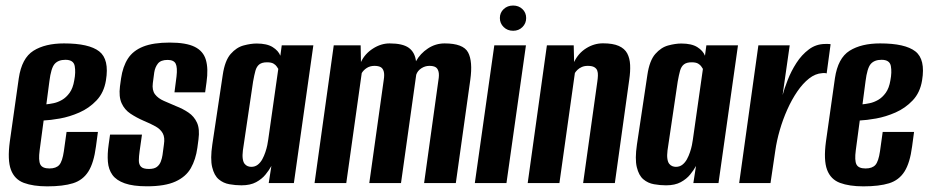

<svg xmlns="http://www.w3.org/2000/svg" viewBox="-20 -658 3337 690"><path d="M149.7 11.7Q99.2 11.7 65.7 -0.8Q32.2 -13.3 19.2 -48.1Q6.3 -83 15.3 -149.6L47.5 -376.8Q58.2 -449.2 100.2 -475.6Q142.2 -502 210 -502Q299.7 -502 336.5 -473.4Q373.3 -444.8 360.7 -369Q353.5 -325 327 -297.2Q300.6 -269.3 265.4 -253.8Q230.1 -238.3 195.3 -232.1Q160.5 -226 136.8 -225L122.5 -118Q117.6 -81.5 124.9 -67Q132.2 -52.6 157.5 -52.6Q181.7 -52.6 193 -65.3Q204.2 -78.1 209.5 -114.5L219.2 -183.9H331.9L324.9 -131.9Q317.2 -72.7 297.6 -41.7Q278 -10.6 242.3 0.6Q206.6 11.7 149.7 11.7ZM146.6 -283.1Q157.6 -284.1 172.7 -287.2Q187.8 -290.3 202.9 -299Q218 -307.7 230.1 -324.4Q242.2 -341.1 246.8 -369Q252.6 -398.4 248.5 -420.7Q244.4 -443.1 215.1 -443.1Q189.5 -443.1 176.4 -428.3Q163.4 -413.5 157.5 -366Z M508.3 11.5Q458.2 11.5 428.2 0.8Q398.2 -9.8 384.1 -29.3Q370 -48.8 367.7 -76.7Q365.5 -104.7 370.5 -138.6L375.5 -174.2H490.2L481.8 -115Q479.1 -96.6 479 -81.9Q478.8 -67.1 486.6 -59Q494.4 -50.8 515 -50.8Q534.1 -50.8 543.9 -58.3Q553.6 -65.8 558 -77.7Q562.4 -89.6 564 -100.7L569.1 -138.8Q573.1 -163.8 565 -178.7Q557 -193.5 539.5 -203.4Q522 -213.3 495.8 -224.2Q470.7 -235.1 449.1 -249.4Q427.5 -263.7 417 -287.2Q406.5 -310.7 411.1 -347.4L415.1 -376.4Q421.2 -418.6 439.6 -447.3Q458 -475.9 494.5 -490.5Q531 -505 589.8 -505Q648.9 -505 679.7 -489.7Q710.5 -474.5 719.8 -443.1Q729.2 -411.6 722.2 -362.5L717.2 -326.1H607L614.3 -382.7Q618.2 -415.8 611.3 -429.2Q604.5 -442.7 582.3 -442.7Q558 -442.7 547.6 -429.7Q537.2 -416.6 534.3 -397.6L529.2 -359.2Q525.9 -333.7 537.1 -319Q548.4 -304.3 569 -295.4Q589.6 -286.5 612.4 -276.7Q637.3 -267.1 657.4 -253.4Q677.6 -239.8 688 -217.1Q698.3 -194.5 693.3 -157L689.3 -127Q683.5 -85 665.9 -53.9Q648.3 -22.8 610.7 -5.7Q573.2 11.5 508.3 11.5Z M847.5 8Q826.2 8 804.4 4.1Q782.6 0.3 766.1 -13.6Q749.6 -27.5 742.5 -57.2Q735.3 -86.8 743 -138.7L780.5 -388.8Q788.1 -440.3 809 -464.1Q829.9 -487.9 855.6 -494.7Q881.3 -501.6 902.5 -501.6Q939.3 -501.6 959.9 -488.7Q980.5 -475.8 987.5 -457.7L992.5 -495H1106.1L1036.1 0H945.7L955.3 -61.6Q947.3 -46.8 934.3 -30.8Q921.4 -14.8 900.5 -3.4Q879.6 8 847.5 8ZM883 -58.4Q896.4 -58.4 906.1 -65.9Q915.8 -73.4 922.5 -85.4Q929.1 -97.5 933.6 -111Q938.2 -124.6 940.6 -136.5Q943 -148.5 944 -156.5L980.1 -410.4Q978.1 -413.3 974.5 -418.9Q971 -424.5 963 -429.3Q955.1 -434.1 939.6 -434.1Q921.5 -434.1 911.9 -426.6Q902.3 -419.1 898 -404Q893.8 -388.9 889.5 -364.7L852.9 -117.6Q850.6 -99.3 852.4 -87.5Q854.1 -75.6 858.9 -69.5Q863.7 -63.4 870.1 -60.9Q876.4 -58.4 883 -58.4Z M1110.4 0 1179.4 -495H1276.1L1277.2 -435.1Q1291.2 -464.8 1320.2 -483.4Q1349.1 -502 1380.1 -502Q1427 -502 1449 -486.2Q1471 -470.3 1475 -438Q1490.3 -465.7 1517.8 -483.8Q1545.2 -502 1577.8 -502Q1644.7 -502 1662.1 -469.8Q1679.4 -437.6 1670.1 -371L1618.1 0H1504.1L1555.4 -368.8Q1559 -389.3 1555.9 -400.9Q1552.8 -412.5 1544.9 -416.9Q1537 -421.3 1523 -421.3Q1507.5 -421.3 1494 -412.4Q1480.4 -403.5 1475.8 -389.4L1421.1 0H1307.1L1359 -370.4Q1362.3 -390.5 1358.9 -401.8Q1355.5 -413.1 1347.2 -417.2Q1339 -421.3 1325.7 -421.3Q1309.9 -421.3 1298.2 -413.8Q1286.5 -406.3 1280 -395.4L1224.4 0Z M1686.4 0 1756.4 -495H1870.1L1800.1 0ZM1824 -547.4Q1803.7 -547.4 1790.1 -560.7Q1776.4 -574 1776.4 -593.2Q1776.4 -612.5 1790.1 -625.3Q1803.7 -638.1 1824 -638.1Q1844.2 -638.1 1857.5 -625.3Q1870.9 -612.5 1870.9 -593.2Q1870.9 -574 1857.5 -560.7Q1844.2 -547.4 1824 -547.4Z M1876.4 0 1945.4 -495H2041.8L2043.2 -435.1Q2058.2 -466.7 2086.6 -484.5Q2115.1 -502.3 2146.8 -502.3Q2182.6 -502.3 2203.8 -492.9Q2224.9 -483.4 2234.1 -466.1Q2243.3 -448.8 2244.5 -424.8Q2245.7 -400.8 2241.3 -371.3L2189.6 0H2075.6L2126.6 -364.4Q2128.3 -375.8 2128.7 -386.1Q2129.2 -396.3 2126.5 -404.1Q2123.7 -411.9 2115.7 -416.6Q2107.8 -421.3 2092.3 -421.3Q2079.8 -421.3 2070.4 -417Q2061 -412.7 2055.2 -406.9Q2049.3 -401.2 2046 -395.7L1990.4 0Z M2373.5 8Q2352.2 8 2330.4 4.1Q2308.6 0.3 2292.1 -13.6Q2275.6 -27.5 2268.5 -57.2Q2261.3 -86.8 2269 -138.7L2306.5 -388.8Q2314.1 -440.3 2335 -464.1Q2355.9 -487.9 2381.6 -494.7Q2407.3 -501.6 2428.5 -501.6Q2465.3 -501.6 2485.9 -488.7Q2506.5 -475.8 2513.5 -457.7L2518.5 -495H2632.1L2562.1 0H2471.7L2481.3 -61.6Q2473.3 -46.8 2460.3 -30.8Q2447.4 -14.8 2426.5 -3.4Q2405.6 8 2373.5 8ZM2409 -58.4Q2422.4 -58.4 2432.1 -65.9Q2441.8 -73.4 2448.5 -85.4Q2455.1 -97.5 2459.6 -111Q2464.2 -124.6 2466.6 -136.5Q2469 -148.5 2470 -156.5L2506.1 -410.4Q2504.1 -413.3 2500.5 -418.9Q2497 -424.5 2489 -429.3Q2481.1 -434.1 2465.6 -434.1Q2447.5 -434.1 2437.9 -426.6Q2428.3 -419.1 2424 -404Q2419.8 -388.9 2415.5 -364.7L2378.9 -117.6Q2376.6 -99.3 2378.4 -87.5Q2380.1 -75.6 2384.9 -69.5Q2389.7 -63.4 2396.1 -60.9Q2402.4 -58.4 2409 -58.4Z M2636.4 0 2705.4 -495H2818L2792.5 -316.5Q2798.8 -339.9 2811 -371Q2823.1 -402.1 2842.1 -431.7Q2861.1 -461.2 2887.1 -480.6Q2913 -500 2946 -500Q2950 -500 2956 -500Q2962 -500 2965 -499L2950.8 -394.1Q2948.8 -395.1 2944.3 -395.4Q2939.8 -395.8 2934.8 -395.1Q2910.2 -393.7 2887.5 -375.8Q2864.9 -358 2845.1 -329Q2825.3 -300 2809.3 -264.2Q2793.3 -228.4 2782.3 -190.3Q2771.3 -152.3 2766.3 -116.9L2749 0Z M3082.7 11.7Q3032.2 11.7 2998.7 -0.8Q2965.2 -13.3 2952.2 -48.1Q2939.3 -83 2948.3 -149.6L2980.5 -376.8Q2991.2 -449.2 3033.2 -475.6Q3075.2 -502 3143 -502Q3232.7 -502 3269.5 -473.4Q3306.3 -444.8 3293.7 -369Q3286.5 -325 3260 -297.2Q3233.6 -269.3 3198.4 -253.8Q3163.1 -238.3 3128.3 -232.1Q3093.5 -226 3069.8 -225L3055.5 -118Q3050.6 -81.5 3057.9 -67Q3065.2 -52.6 3090.5 -52.6Q3114.7 -52.6 3126 -65.3Q3137.2 -78.1 3142.5 -114.5L3152.2 -183.9H3264.9L3257.9 -131.9Q3250.2 -72.7 3230.6 -41.7Q3211 -10.6 3175.3 0.6Q3139.6 11.7 3082.7 11.7ZM3079.6 -283.1Q3090.6 -284.1 3105.7 -287.2Q3120.8 -290.3 3135.9 -299Q3151 -307.7 3163.1 -324.4Q3175.2 -341.1 3179.8 -369Q3185.6 -398.4 3181.5 -420.7Q3177.4 -443.1 3148.1 -443.1Q3122.5 -443.1 3109.4 -428.3Q3096.4 -413.5 3090.5 -366Z"/></svg>

Font: Alumni Sans Thin
Style: Italic
Weight: 100
Italic angle: -8°
Designer: Robert E. Leuschke
Foundry: Robert E. Leuschke
Version: Version 1.016